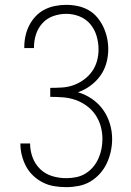

<svg xmlns="http://www.w3.org/2000/svg" viewBox="-20 -763 540 791"><path d="M253 8Q228 8 203.5 4Q179 0 157 -11Q135 -22 117 -39Q99 -56 87.5 -77.5Q76 -99 70 -123Q64 -147 64 -171Q64 -172 64 -172Q64 -172 64 -172H104Q104 -172 104 -172Q104 -172 104 -171Q104 -142 114.5 -114Q125 -86 146 -66Q167 -46 195 -37.5Q223 -29 253 -29Q273 -29 293.5 -33Q314 -37 332 -48Q350 -59 363.5 -75Q377 -91 385.5 -110Q394 -129 398 -149.5Q402 -170 402 -191Q402 -217 395 -242.5Q388 -268 373 -290Q358 -312 336.5 -327.5Q315 -343 290.5 -351.5Q266 -360 239.5 -362Q213 -364 187 -364V-401Q211 -401 235.5 -402.5Q260 -404 282.5 -412Q305 -420 325 -434.5Q345 -449 359 -468.5Q373 -488 379.5 -511.5Q386 -535 386 -559Q386 -587 378 -614.5Q370 -642 352 -663.5Q334 -685 307.5 -695.5Q281 -706 253 -706Q226 -706 200 -697Q174 -688 155.5 -668Q137 -648 128.5 -622Q120 -596 120 -569Q120 -568 120 -567Q120 -566 120 -565H80Q80 -566 80 -567Q80 -568 80 -569Q80 -592 85 -615Q90 -638 100.5 -658.5Q111 -679 127 -696Q143 -713 163.5 -723.5Q184 -734 207 -738.5Q230 -743 253 -743Q277 -743 300.5 -738Q324 -733 344.5 -721.5Q365 -710 380.5 -691.5Q396 -673 406 -651.5Q416 -630 421 -607Q426 -584 426 -560Q426 -531 418 -502.5Q410 -474 393 -450.5Q376 -427 352 -409.5Q328 -392 301 -383Q332 -374 359 -355.5Q386 -337 404.5 -311Q423 -285 432.5 -254Q442 -223 442 -190Q442 -165 436.5 -139.5Q431 -114 420 -90.5Q409 -67 391.5 -47.5Q374 -28 352 -15Q330 -2 304 3Q278 8 253 8Z"/></svg>

Font: Iosevka Slab Extralight
Style: Regular
Weight: 200
Monospace: yes
Designer: Belleve Invis
Foundry: Belleve Invis
Version: Version 11.1.1; ttfautohint (v1.8.3)